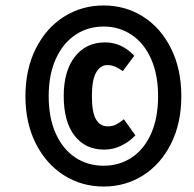

<svg xmlns="http://www.w3.org/2000/svg" viewBox="-20 -784 709 702"><path d="M643 -432Q643 -334 605.5 -259Q568 -184 503.5 -143Q439 -102 359 -102Q279 -102 214 -143Q149 -184 111 -259Q73 -334 73 -432Q73 -531 111 -606.5Q149 -682 214 -723Q279 -764 359 -764Q439 -764 503.5 -723Q568 -682 605.5 -606.5Q643 -531 643 -432ZM158 -432Q158 -353 184 -295.5Q210 -238 255.5 -208Q301 -178 359 -178Q416 -178 461.5 -208Q507 -238 532.5 -295.5Q558 -353 558 -432Q558 -511 532.5 -568.5Q507 -626 461.5 -656.5Q416 -687 359 -687Q301 -687 255.5 -656.5Q210 -626 184 -568.5Q158 -511 158 -432ZM471 -580 429 -524Q412 -536 399.5 -541Q387 -546 372 -546Q347 -546 331.5 -519Q316 -492 316 -433Q316 -373 331 -347.5Q346 -322 374 -322Q391 -322 404 -328.5Q417 -335 433 -348L475 -289Q452 -265 422.5 -251Q393 -237 361 -237Q292 -237 252.5 -288Q213 -339 213 -433Q213 -525 254 -577Q295 -629 364 -629Q425 -629 471 -580Z"/></svg>

Font: Fira Sans Extra Condensed
Style: Bold Italic
Weight: 700
Width: 3
Italic angle: -8°
Designer: Carrois Corporate & Edenspiekermann AG
Foundry: Carrois Corporate GbR & Edenspiekermann AG
Version: Version 4.203